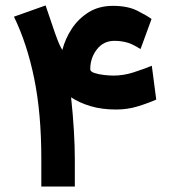

<svg xmlns="http://www.w3.org/2000/svg" viewBox="-20 -679 623 699"><path d="M146 -659.2 180.2 -558.6Q190.4 -530.3 196 -517.8Q201.7 -505.4 207 -497.1Q217.3 -537.6 241.2 -574.2Q265.1 -610.8 302.7 -634.3Q340.3 -657.7 391.1 -657.7Q444.3 -657.7 479 -640.4Q513.7 -623 531.7 -609.9L491.7 -500.5Q481 -506.8 470 -512.9Q459 -519 445.3 -523.4Q435.5 -526.4 423.6 -528.3Q411.6 -530.3 396.5 -530.3Q356.9 -530.3 332.8 -499.3Q308.6 -468.3 308.6 -426.8Q308.6 -418.5 323.7 -413.3Q338.9 -408.2 358.9 -406Q378.9 -403.8 392.6 -403.8Q429.7 -403.8 465.3 -415.3Q501 -426.8 532.7 -439.5L548.8 -316.4Q515.1 -301.8 479 -291Q442.9 -280.3 402.8 -280.3Q350.6 -280.3 309.8 -292.5Q269 -304.7 238.8 -324.7Q245.6 -262.2 249 -203.4Q252.4 -144.5 252.4 -100.1V0H130.4V-101.6Q130.4 -266.6 104.5 -393.3Q78.6 -520 30.8 -618.2Z"/></svg>

Font: Vazir
Style: Bold
Weight: 700
Designer: Saber Rastikerdar
Foundry: Saber Rastikerdar
Version: Version 30.0.0